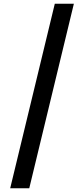

<svg xmlns="http://www.w3.org/2000/svg" viewBox="-20 -852 455 1037"><path d="M276 -832H379L138 165H35Z"/></svg>

Font: Noto Sans Devanagari UI ExtraCondensed SemiBold
Style: Regular
Weight: 600
Width: 2
Designer: Jelle Bosma - Monotype Design Team
Foundry: Monotype Imaging Inc.
Version: Version 2.004; ttfautohint (v1.8.4.7-5d5b)